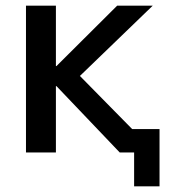

<svg xmlns="http://www.w3.org/2000/svg" viewBox="-20 -540 617 680"><path d="M180 -306 395 -520H521L263 -271L448 -83H545V120H455V0H445H404L180 -235H178V0H72V-520H178V-306Z"/></svg>

Font: M PLUS 1p Medium
Style: Regular
Weight: 500
Version: Version 1.062